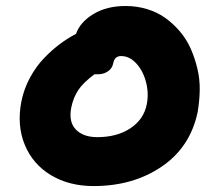

<svg xmlns="http://www.w3.org/2000/svg" viewBox="-20 -648 714 644"><path d="M293.9 -23.9Q211.9 -23.9 150.9 -60.5Q89.8 -97.2 63 -162.6Q36.1 -228 51.8 -308.1Q60.1 -349.6 80.6 -387.5Q101.1 -425.3 127.9 -453.1Q154.8 -481 181.4 -500.7Q208 -520.5 234.9 -534.2Q248.5 -573.7 293.2 -600.8Q337.9 -627.9 400.9 -627.9Q439 -627.9 473.4 -617.4Q507.8 -606.9 534.4 -587.9Q561 -568.8 583.3 -542.7Q605.5 -516.6 619.4 -485.4Q633.3 -454.1 641.8 -418.9Q650.4 -383.8 649.9 -346.9Q649.4 -310.1 643.1 -272.9Q618.7 -154.8 522.7 -89.4Q426.8 -23.9 293.9 -23.9ZM219.2 -288.1Q209.5 -239.7 234.1 -213.9Q258.8 -188 306.2 -188Q373 -188 417.7 -218Q462.4 -248 472.2 -297.9Q479.5 -334 470 -371.8Q460.4 -409.7 437.5 -434.8Q414.6 -460 386.2 -460Q364.3 -460 359.9 -436Q356.4 -418.5 342 -408.7Q327.6 -398.9 309.1 -398.9H296.9Q259.8 -371.6 242.9 -346.4Q226.1 -321.3 219.2 -288.1Z"/></svg>

Font: Shantell Sans Irregular Bouncy
Style: Italic
Weight: 800
Italic angle: -11.31°
Designer: Stephen Nixon, Anya Danilova, Shantell Martin
Foundry: Arrow Type
Version: Version 1.006;[9816181b4]